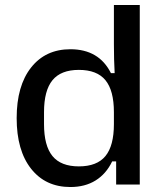

<svg xmlns="http://www.w3.org/2000/svg" viewBox="-20 -742 661 772"><path d="M47 -267Q47 -397 105 -470.5Q163 -544 263 -544Q378 -544 426 -448H441Q438 -501 438 -564V-722H542V0H447V-93H431Q407 -43 364.5 -16.5Q322 10 263 10Q163 10 105 -63.5Q47 -137 47 -267ZM297 -73Q370 -73 404 -114.5Q438 -156 438 -243V-291Q438 -378 404 -419.5Q370 -461 297 -461Q225 -461 191 -419.5Q157 -378 157 -291V-243Q157 -156 191 -114.5Q225 -73 297 -73Z"/></svg>

Font: Mozilla Text BETA Medium
Style: Regular
Weight: 500
Designer: Studio DRAMA
Foundry: Studio DRAMA
Version: Version 0.100